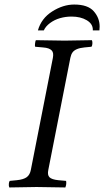

<svg xmlns="http://www.w3.org/2000/svg" viewBox="-20 -824 459 846"><path d="M213 -569Q215 -580 214 -588Q213 -596 208 -601.5Q203 -607 193.5 -610.5Q184 -614 169 -615L135 -618Q133 -622 134.5 -633Q136 -644 138 -647Q226 -645 265 -645Q295 -645 385 -647Q388 -640 387 -630.5Q386 -621 383 -618L352 -615Q332 -613 319 -607.5Q306 -602 299.5 -593Q293 -584 290 -569L193 -76Q188 -53 198 -43Q208 -33 237 -30L271 -27Q272 -24 272 -18Q272 -12 270.5 -6Q269 0 268 2Q180 0 141 0Q111 0 21 2Q18 -5 19 -14.5Q20 -24 23 -27L54 -30Q84 -33 98 -43.5Q112 -54 116 -76ZM307 -804Q367 -804 393 -774.5Q419 -745 419 -707Q419 -696 418 -690H389V-693Q389 -719 362 -735Q335 -751 295 -751Q269 -751 244.5 -744Q220 -737 200.5 -722.5Q181 -708 173 -690H147Q162 -743 210 -773.5Q258 -804 307 -804Z"/></svg>

Font: Linux Libertine O
Style: Italic
Weight: 400
Italic angle: -12°
Designer: Philipp H. Poll
Foundry: Philipp H. Poll
Version: Version 5.1.6